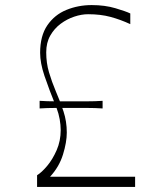

<svg xmlns="http://www.w3.org/2000/svg" viewBox="-20 -736 640 756"><path d="M126 0V-46Q144 -57 165.5 -82.5Q187 -108 203 -144.5Q219 -181 219 -224Q219 -244 215 -266.5Q211 -289 203 -310Q172 -387 155 -437.5Q138 -488 138 -528Q138 -595 166.5 -636.5Q195 -678 241.5 -697Q288 -716 341 -716Q393 -716 435 -703.5Q477 -691 493 -683V-641Q454 -659 415 -669.5Q376 -680 327 -680Q301 -680 272.5 -670.5Q244 -661 219 -642.5Q194 -624 178 -596Q162 -568 162 -530Q162 -488 173 -451Q184 -414 200 -376Q217 -337 230 -297.5Q243 -258 243 -214Q243 -176 228 -127.5Q213 -79 177 -40H512V0ZM136 -339Q151 -338 166.5 -337.5Q182 -337 197.5 -337Q213 -337 228.5 -337Q244 -337 259 -337Q275 -337 290.5 -337Q306 -337 322 -337Q338 -337 353.5 -337.5Q369 -338 384 -339V-309Q369 -310 353.5 -310.5Q338 -311 322 -311Q306 -311 290.5 -311Q275 -311 260 -311Q244 -311 228.5 -311Q213 -311 197.5 -311Q182 -311 166.5 -310.5Q151 -310 136 -309Z"/></svg>

Font: Ojuju ExtraLight
Style: Regular
Weight: 200
Designer: Chisaokwu Joboson, Mirko Velimirovic
Foundry: Udi Foundry
Version: Version 1.000